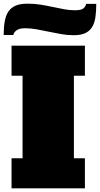

<svg xmlns="http://www.w3.org/2000/svg" viewBox="-39 -1027 545 1047"><path d="M24 -778H424V-614H364V-164H424V0H24V-164H84V-614H24ZM-19 -836Q-19 -879 -13 -911.5Q-7 -944 7.5 -965Q22 -986 47 -996.5Q72 -1007 111 -1007Q149 -1007 183 -1001.5Q217 -996 249 -989Q281 -982 311 -976.5Q341 -971 371 -971Q406 -971 418 -983Q430 -995 430 -1006H486Q486 -963 481 -931Q476 -899 462 -877.5Q448 -856 424 -845.5Q400 -835 363 -835Q329 -835 295 -841Q261 -847 227.5 -854Q194 -861 161.5 -867Q129 -873 98 -873Q64 -873 49 -860Q34 -847 34 -836Z"/></svg>

Font: Alfa Slab One
Style: Regular
Weight: 400
Designer: JM Sole
Foundry: JM Sole
Version: Version 1.001